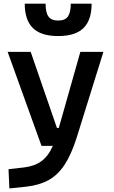

<svg xmlns="http://www.w3.org/2000/svg" viewBox="-20 -803 626 1057"><path d="M31.7 234.4 26.9 128.4 112.8 118.7Q169.9 111.8 207.5 84.7Q245.1 57.6 271 0H208.5L22 -517.6H148.9L293.5 -98.6H303.7L422.4 -517.6H549.3L402.3 -45.9Q373 46.9 335.7 103.8Q298.3 160.6 247.1 188.7Q195.8 216.8 124.5 224.6ZM300.3 -604.5Q205.6 -604.5 160.9 -648.7Q116.2 -692.9 116.2 -782.7H231Q231 -733.9 246.8 -711.9Q262.7 -689.9 300.3 -689.9Q338.9 -689.9 354.2 -712.6Q369.6 -735.4 369.6 -782.7H484.4Q484.4 -692.4 439.5 -648.4Q394.5 -604.5 300.3 -604.5Z"/></svg>

Font: CaskaydiaCove NFP SemiBold
Style: Regular
Weight: 600
Designer: Aaron Bell
Foundry: Saja Typeworks
Version: Version 2111.001; VTT 6.35;Nerd Fonts 3.1.1